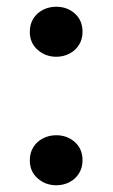

<svg xmlns="http://www.w3.org/2000/svg" viewBox="-20 -535 334 570"><path d="M147 -366.5Q115 -366.5 91.8 -387Q68.5 -407.5 68.5 -440.5Q68.5 -463 79 -479.8Q89.5 -496.5 107.5 -505.8Q125.5 -515 147 -515Q179.5 -515 202.2 -494.8Q225 -474.5 225 -440.5Q225 -418.5 214.5 -401.8Q204 -385 186.2 -375.8Q168.5 -366.5 147 -366.5ZM147 15Q115 15 91.8 -5.5Q68.5 -26 68.5 -59Q68.5 -81.5 79 -98.2Q89.5 -115 107.5 -124.2Q125.5 -133.5 147 -133.5Q179.5 -133.5 202.2 -113.2Q225 -93 225 -59Q225 -37 214.5 -20.2Q204 -3.5 186.2 5.8Q168.5 15 147 15Z"/></svg>

Font: Geologica Thin Roman
Style: Regular
Weight: 400
Version: Version 1.010;gftools[0.9.28]